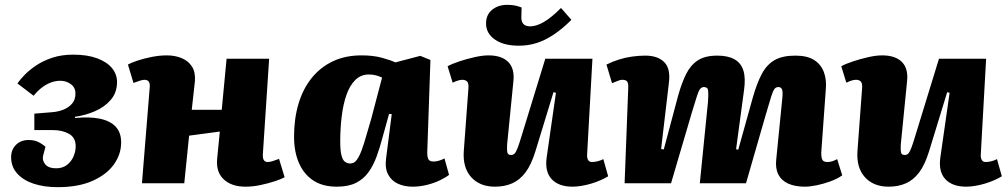

<svg xmlns="http://www.w3.org/2000/svg" viewBox="-20 -758 4163 794"><path d="M218 16Q163 16 120 2Q77 -12 51.5 -40Q26 -68 26 -108Q26 -139 46 -159Q66 -179 98 -179Q121 -179 137 -171.5Q153 -164 168 -151L158 -113Q154 -94 167.5 -78Q181 -62 212 -62Q239 -62 257 -76Q275 -90 284 -111Q293 -132 293 -153Q293 -171 286 -184Q279 -197 265.5 -204.5Q252 -212 235.5 -216Q219 -220 200 -220H122V-288L195 -294Q222 -296 243.5 -305Q265 -314 278.5 -330Q292 -346 292 -371Q292 -396 273 -410Q254 -424 229 -424Q210 -424 191 -417Q172 -410 154 -396.5Q136 -383 119 -362L52 -413Q63 -429 82.5 -449Q102 -469 130.5 -488Q159 -507 197 -519.5Q235 -532 283 -532Q341 -532 381.5 -517Q422 -502 443 -476.5Q464 -451 464 -419Q464 -375 438 -345Q412 -315 372.5 -298Q333 -281 290 -275V-270Q351 -276 393.5 -267Q436 -258 458.5 -234Q481 -210 481 -169Q481 -120 451 -78Q421 -36 362.5 -10Q304 16 218 16Z M889 -214 762 -197 742 0H567L599 -395Q601 -412 595.5 -420Q590 -428 578 -428Q570 -428 559 -424.5Q548 -421 532 -415L509 -491Q521 -498 547.5 -507Q574 -516 607 -522.5Q640 -529 670 -529Q704 -529 731.5 -517.5Q759 -506 774 -482.5Q789 -459 786 -422Q783 -393 779.5 -363Q776 -333 773 -304H897L917 -515H1093L1067 -120Q1066 -104 1071 -96Q1076 -88 1087 -88Q1096 -88 1107 -91.5Q1118 -95 1134 -101L1157 -25Q1145 -18 1118 -9Q1091 0 1058.5 7Q1026 14 995 14Q938 14 905.5 -16Q873 -46 878 -101Z M1747 -133Q1746 -113 1750.5 -101.5Q1755 -90 1773 -90Q1784 -90 1797 -94Q1810 -98 1818 -103L1837 -35Q1825 -25 1800.5 -13Q1776 -1 1746 6.5Q1716 14 1686 14Q1652 14 1625 1.5Q1598 -11 1584.5 -37.5Q1571 -64 1577 -106L1600 -286L1589 -287L1562 -190Q1551 -148 1537.5 -111Q1524 -74 1504 -46Q1484 -18 1452.5 -2Q1421 14 1373 14Q1314 14 1275 -12Q1236 -38 1216 -84.5Q1196 -131 1196 -193Q1196 -267 1214.5 -329Q1233 -391 1269 -435.5Q1305 -480 1356.5 -504.5Q1408 -529 1475 -529Q1524 -529 1560 -519Q1596 -509 1615 -500L1718 -527L1760 -510ZM1428 -82Q1439 -82 1447.5 -88.5Q1456 -95 1465.5 -113.5Q1475 -132 1486.5 -169Q1498 -206 1515 -266L1560 -437Q1553 -441 1538 -445.5Q1523 -450 1506 -450Q1472 -450 1449 -427Q1426 -404 1412.5 -365Q1399 -326 1393 -276Q1387 -226 1387 -174Q1387 -136 1392 -116Q1397 -96 1406.5 -89Q1416 -82 1428 -82Z M1831 -484Q1849 -494 1879 -504Q1909 -514 1942 -521.5Q1975 -529 2000 -529Q2055 -529 2082 -501.5Q2109 -474 2103 -421L2077 -159Q2076 -136 2078.5 -126.5Q2081 -117 2094 -117Q2103 -117 2109 -124Q2115 -131 2121.5 -148.5Q2128 -166 2137 -196L2235 -515H2430L2408 -120Q2407 -105 2412 -96.5Q2417 -88 2428 -88Q2440 -88 2453 -91.5Q2466 -95 2475 -100L2495 -29Q2482 -21 2464 -13Q2446 -5 2426 1Q2406 7 2385.5 10.5Q2365 14 2348 14Q2290 14 2261 -17.5Q2232 -49 2241 -109L2279 -374L2269 -377L2194 -132Q2177 -77 2153.5 -45.5Q2130 -14 2098.5 0Q2067 14 2027 14Q1964 14 1928.5 -25.5Q1893 -65 1898 -134L1917 -391Q1919 -413 1912 -420.5Q1905 -428 1892 -428Q1884 -428 1874 -425Q1864 -422 1852 -416ZM2126 -569Q2063 -569 2026.5 -594.5Q1990 -620 1990 -661Q1990 -697 2015 -717.5Q2040 -738 2078 -738Q2099 -738 2113 -734.5Q2127 -731 2137 -727L2136 -688Q2135 -670 2144 -659.5Q2153 -649 2172 -649Q2198 -649 2229 -667Q2260 -685 2300 -725L2343 -676Q2306 -639 2270 -615Q2234 -591 2199 -580Q2164 -569 2126 -569Z M2908 -339Q2910 -368 2908.5 -383Q2907 -398 2891 -398Q2881 -398 2874.5 -389Q2868 -380 2861.5 -358.5Q2855 -337 2843 -299L2755 0H2563L2578 -393Q2579 -414 2573.5 -421Q2568 -428 2554 -428Q2544 -428 2532 -422.5Q2520 -417 2511 -414L2488 -491Q2512 -503 2538.5 -511.5Q2565 -520 2593.5 -524Q2622 -528 2649 -528Q2700 -528 2727 -501Q2754 -474 2746 -414L2714 -142L2725 -140L2784 -361Q2799 -415 2817.5 -452Q2836 -489 2866 -508.5Q2896 -528 2946 -528Q2990 -528 3017 -513Q3044 -498 3054 -467Q3064 -436 3057 -386L3024 -141L3033 -139L3093 -354Q3110 -414 3130.5 -452.5Q3151 -491 3183.5 -509.5Q3216 -528 3269 -528Q3318 -528 3346.5 -510Q3375 -492 3387 -460Q3399 -428 3395 -388L3377 -138Q3375 -115 3379 -101.5Q3383 -88 3401 -88Q3412 -88 3421.5 -91Q3431 -94 3442 -100L3463 -33Q3444 -19 3415.5 -8.5Q3387 2 3358.5 8Q3330 14 3308 14Q3268 14 3240 1.5Q3212 -11 3199 -36Q3186 -61 3190 -98L3215 -350Q3218 -379 3214 -388.5Q3210 -398 3199 -398Q3189 -398 3183 -390.5Q3177 -383 3169 -358Q3161 -333 3146 -281L3065 0H2874Z M3459 -484Q3477 -494 3507 -504Q3537 -514 3570 -521.5Q3603 -529 3628 -529Q3683 -529 3710 -501.5Q3737 -474 3731 -421L3705 -159Q3704 -136 3706.5 -126.5Q3709 -117 3722 -117Q3731 -117 3737 -124Q3743 -131 3749.5 -148.5Q3756 -166 3765 -196L3863 -515H4058L4036 -120Q4035 -105 4040 -96.5Q4045 -88 4056 -88Q4068 -88 4081 -91.5Q4094 -95 4103 -100L4123 -29Q4110 -21 4092 -13Q4074 -5 4054 1Q4034 7 4013.5 10.5Q3993 14 3976 14Q3918 14 3889 -17.5Q3860 -49 3869 -109L3907 -374L3897 -377L3822 -132Q3805 -77 3781.5 -45.5Q3758 -14 3726.5 0Q3695 14 3655 14Q3592 14 3556.5 -25.5Q3521 -65 3526 -134L3545 -391Q3547 -413 3540 -420.5Q3533 -428 3520 -428Q3512 -428 3502 -425Q3492 -422 3480 -416Z"/></svg>

Font: Literata ExtraBold
Style: Italic
Weight: 800
Italic angle: -2°
Designer: Latin by Veronika Burian and Jose Scaglione. Greek by Irene Vlachou. Cyrillic by Vera Evstafieva
Foundry: TypeTogether
Version: Version 3.002